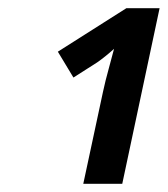

<svg xmlns="http://www.w3.org/2000/svg" viewBox="-20 -863 409 468"><path d="M183 -415H278L369 -843H288L121 -737L159 -674L217 -711Q237 -725 258 -744Q253 -724 245 -695.5Q237 -667 231 -639Z"/></svg>

Font: Noto Sans UI Medium
Style: Italic
Weight: 500
Italic angle: -12°
Designer: Monotype Design Team
Foundry: Monotype Imaging Inc.
Version: Version 1.901